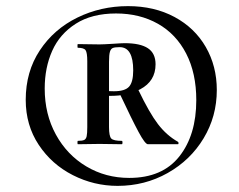

<svg xmlns="http://www.w3.org/2000/svg" viewBox="-20 -745 780 627"><path d="M64 -419Q64 -511 110 -580.5Q156 -650 232.5 -687.5Q309 -725 398 -725Q484 -725 550 -689.5Q616 -654 652 -591.5Q688 -529 688 -451Q688 -365 645 -293.5Q602 -222 527.5 -180Q453 -138 364 -138Q287 -138 218 -173Q149 -208 106.5 -272Q64 -336 64 -419ZM234 -285Q249 -285 255 -288Q261 -291 263 -300Q265 -309 265 -330V-545Q265 -573 259.5 -581Q254 -589 234 -589Q233 -589 233 -595Q233 -601 234 -601L305 -600Q317 -600 349 -602Q377 -604 387 -604Q438 -604 463 -587.5Q488 -571 488 -535Q488 -480 438 -453.5Q388 -427 316 -433V-449Q330 -447 352 -447Q388 -447 401.5 -462Q415 -477 415 -515Q415 -591 371 -591Q356 -591 349 -588.5Q342 -586 339 -576Q336 -566 336 -543V-330Q336 -300 343.5 -292.5Q351 -285 378 -285Q380 -285 380 -279.5Q380 -274 378 -274L305 -275L234 -274Q233 -274 233 -279.5Q233 -285 234 -285ZM621 -418Q621 -506 588 -570Q555 -634 495.5 -667.5Q436 -701 359 -701Q280 -701 227.5 -667.5Q175 -634 150.5 -579Q126 -524 126 -456Q126 -372 162.5 -305.5Q199 -239 262 -201.5Q325 -164 402 -164Q510 -164 565.5 -234Q621 -304 621 -418ZM372 -437 432 -451Q468 -376 496 -339.5Q524 -303 561 -282Q563 -281 563 -277.5Q563 -274 561 -274H463Q454 -274 432.5 -314Q411 -354 372 -437Z"/></svg>

Font: Cormorant Garamond
Style: Bold
Weight: 700
Designer: Christian Thalmann (Catharsis Fonts)
Foundry: Catharsis Fonts
Version: Version 4.000